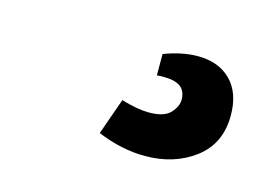

<svg xmlns="http://www.w3.org/2000/svg" viewBox="-43 -41 466 331"><g transform="rotate(15 190.5 125.0)"><path d="M232.9 220.2Q190.9 220.2 147.5 202.1L170.4 137.2Q185.1 141.6 197.5 143.8Q210 146 219.7 146Q247.1 146 258.1 134Q269 122.1 269 109.9Q268.6 94.2 258.8 87.2Q249 80.1 229 80.1Q226.1 80.1 223.1 80.1Q220.2 80.1 216.8 80.6V42.5Q249 30.3 276.9 30.3Q314 30.3 335.9 52.2Q357.9 74.2 357.9 114.7Q357.9 165 321.3 192.6Q284.7 220.2 232.9 220.2Z"/></g></svg>

Font: Comme Black
Style: Regular
Weight: 900
Version: Version 1.000;gftools[0.9.27]